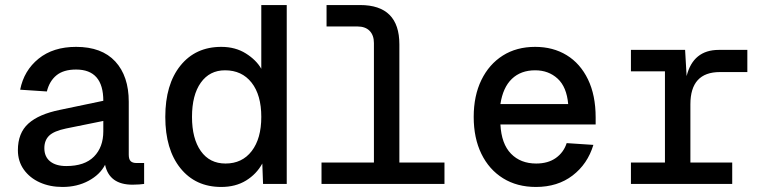

<svg xmlns="http://www.w3.org/2000/svg" viewBox="-20 -730 3040 762"><path d="M228 12Q178 12 138 -6Q98 -24 74.5 -57Q51 -90 51 -134Q51 -202 92.5 -239.5Q134 -277 218 -294L390 -330Q390 -454 282 -454Q232 -454 204 -431Q176 -408 166 -367L60 -374Q75 -450 133 -497Q191 -544 282 -544Q384 -544 437.5 -486Q491 -428 491 -326V-116Q491 -98 498.5 -90.5Q506 -83 522 -83H552V0Q546 1 532.5 2Q519 3 506 3Q414 3 397 -76Q377 -37 331.5 -12.5Q286 12 228 12ZM243 -71Q316 -71 353 -108.5Q390 -146 390 -209V-250L242 -220Q194 -210 175 -191.5Q156 -173 156 -142Q156 -108 179 -89.5Q202 -71 243 -71Z M858 12Q756 12 696 -62.5Q636 -137 636 -266Q636 -395 696 -469.5Q756 -544 858 -544Q914 -544 955.5 -518Q997 -492 1017 -457V-710H1118V0H1024L1021 -81Q998 -39 956.5 -13.5Q915 12 858 12ZM875 -81Q941 -81 979 -130.5Q1017 -180 1017 -266Q1017 -353 978.5 -402Q940 -451 873 -451Q812 -451 777 -402Q742 -353 742 -266Q742 -180 777 -130.5Q812 -81 875 -81Z M1256 0V-85H1464V-559Q1464 -590 1447 -607.5Q1430 -625 1398 -625H1276V-710H1409Q1565 -710 1565 -554V-85H1744V0Z M2107 12Q2032 12 1976.5 -22.5Q1921 -57 1890.5 -119.5Q1860 -182 1860 -266Q1860 -350 1890.5 -412.5Q1921 -475 1975.5 -509.5Q2030 -544 2104 -544Q2175 -544 2229 -511Q2283 -478 2313.5 -415Q2344 -352 2344 -264V-236H1966Q1970 -159 2008 -120Q2046 -81 2108 -81Q2155 -81 2186 -103Q2217 -125 2229 -162L2335 -155Q2312 -79 2252.5 -33.5Q2193 12 2107 12ZM1966 -317H2235Q2229 -385 2193 -418Q2157 -451 2104 -451Q2047 -451 2011.5 -417Q1976 -383 1966 -317Z M2484 0V-85H2619V-447H2484V-532H2699L2705 -428Q2731 -532 2833 -532H2946V-444H2837Q2720 -444 2720 -316V-85H2886V0Z"/></svg>

Font: Geist Mono Medium
Style: Regular
Weight: 500
Monospace: yes
Designer: Basement.studio, Andrés Briganti, Mateo Zaragoza
Foundry: Basement.studio, Vercel, Andrés Briganti, Guido Ferreyra, Mateo Zaragoza
Version: Version 1.500; ttfautohint (v1.8.4.7-5d5b)